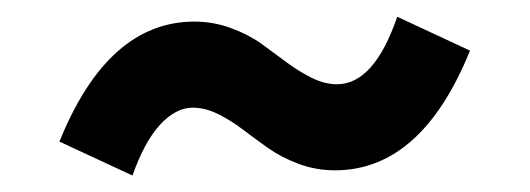

<svg xmlns="http://www.w3.org/2000/svg" viewBox="-20 -446 640 232"><path d="M140.1 -233.9 51.8 -274.9Q110.4 -419.9 214.8 -419.9Q237.8 -419.9 259 -412.1Q280.3 -404.3 295.9 -393.1Q311.5 -381.8 326.2 -370.8Q340.8 -359.9 356.4 -352.1Q372.1 -344.2 387.2 -344.2Q432.1 -344.2 460 -425.8L547.9 -384.8Q489.3 -240.2 384.8 -240.2Q361.8 -240.2 340.8 -248Q319.8 -255.9 304 -267.1Q288.1 -278.3 273.7 -289.3Q259.3 -300.3 243.7 -308.1Q228 -315.9 212.9 -315.9Q192.4 -315.9 173.3 -295.2Q154.3 -274.4 140.1 -233.9Z"/></svg>

Font: Office Code Pro Bold
Style: Regular
Weight: 700
Designer: Nathan Rutzky & Paul D. Hunt
Foundry: Adobe Systems Incorporated
Version: Version 1.004;PS 001.004;hotconv 1.0.70;makeotf.lib2.5.58329